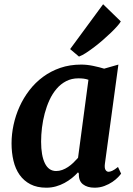

<svg xmlns="http://www.w3.org/2000/svg" viewBox="-20 -871 624 901"><path d="M197.3 9.8Q153.8 9.8 122.8 -6.3Q91.8 -22.5 72 -50.5Q52.2 -78.6 43.2 -116.7Q34.2 -154.8 34.2 -198.2Q34.2 -241.2 43.7 -285.4Q53.2 -329.6 71.8 -370.6Q90.3 -411.6 117.9 -447.5Q145.5 -483.4 181.9 -510.3Q218.3 -537.1 262.9 -552.5Q307.6 -567.9 360.8 -567.9Q388.2 -567.9 417.5 -561.8Q446.8 -555.7 468.8 -548.8L535.6 -567.9L472.2 -102.1Q469.7 -82 475.3 -73.5Q481 -64.9 489.3 -64.9Q496.1 -64.9 506.3 -69.3Q516.6 -73.7 533.7 -87.4L548.3 -56.2Q544.4 -50.3 533.9 -39.3Q523.4 -28.3 507.3 -17.3Q491.2 -6.3 470 1.7Q448.7 9.8 423.8 9.8Q389.6 9.8 369.1 -6.3Q348.6 -22.5 350.1 -56.2L346.2 -62.5Q333.5 -48.3 317.4 -35.4Q301.3 -22.5 282.7 -12.5Q264.2 -2.4 242.7 3.7Q221.2 9.8 197.3 9.8ZM243.7 -68.4Q257.8 -68.4 272 -73.5Q286.1 -78.6 299.3 -87.4Q312.5 -96.2 324.2 -107.4Q335.9 -118.7 346.2 -130.4L395 -496.6Q384.3 -500.5 372.3 -502Q360.4 -503.4 347.7 -503.4Q315.9 -503.4 290.5 -490.2Q265.1 -477.1 245.6 -454.3Q226.1 -431.6 212.4 -401.9Q198.7 -372.1 189.9 -339.1Q181.2 -306.2 177 -272Q172.9 -237.8 172.9 -206.5Q172.9 -141.1 190.7 -104.7Q208.5 -68.4 243.7 -68.4ZM309.1 -640.6 463.9 -851.1 546.9 -770.5Q542.5 -762.2 530.3 -748.3Q518.1 -734.4 501 -718Q483.9 -701.7 463.9 -684.1Q443.8 -666.5 423.3 -650.9Q402.8 -635.3 384 -623Q365.2 -610.8 350.6 -605.5Z"/></svg>

Font: Merriweather Bold
Style: Italic
Weight: 700
Italic angle: -7°
Designer: Eben Sorkin ( eben@eyebytes.com )
Foundry: Eben Sorkin ( eben@eyebytes.com )
Version: Version 1.5; ttfautohint (v0.97) -l 13 -r 13 -G 200 -x 24 -f